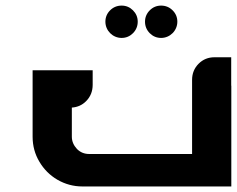

<svg xmlns="http://www.w3.org/2000/svg" viewBox="-20 -673 855 693"><path d="M314.5 -419.4H97.7V-179.7C97.7 -146.5 106 -116.2 122.1 -89.4C138.2 -62 159.7 -40.5 187 -24.4C214.8 -8.3 245.1 0 277.3 0H814.9V-363.8H814.5V-466.3H753.9C731.4 -466.3 712.4 -458.5 696.8 -442.9C681.2 -427.2 673.3 -407.7 673.3 -384.8V-117.2H301.8C284.7 -117.2 270 -123 257.8 -135.3C245.6 -148.4 239.3 -163.1 239.3 -179.7V-284.7C259.8 -286.1 276.9 -293.9 290.5 -307.6C306.6 -323.7 314.5 -343.3 314.5 -367.2ZM418.9 -652.8C435.1 -652.8 448.7 -647 460 -635.7C471.2 -624.5 477.1 -610.8 477.1 -594.7C477.1 -578.6 471.2 -564.5 460 -553.2C448.7 -542 435.1 -536.1 418.9 -536.1C386.7 -536.1 360.4 -562.5 360.4 -594.7C360.4 -610.8 366.2 -624.5 377.4 -635.7C388.7 -647 402.8 -652.8 418.9 -652.8ZM561.5 -652.8C577.6 -652.8 591.8 -647 603 -635.7C614.3 -624.5 620.1 -610.8 620.1 -594.7C620.1 -562.5 593.8 -536.1 561.5 -536.1C545.4 -536.1 531.7 -542 520.5 -553.2C509.3 -564.5 503.4 -578.6 503.4 -594.7C503.4 -610.8 509.3 -624.5 520.5 -635.7C531.7 -647 545.4 -652.8 561.5 -652.8Z"/></svg>

Font: Ya Modern Pro
Style: Bold
Weight: 700
Designer: Yahyaalaswadi
Foundry: Yahyaalaswadi
Version: Version 1.000;September 23, 2024;FontCreator 15.0.0.2974 64-